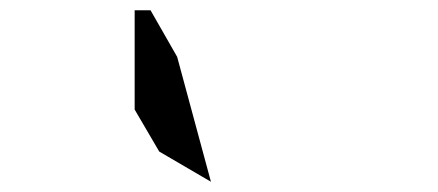

<svg xmlns="http://www.w3.org/2000/svg" viewBox="-20 -876 856 375"><path d="M243 -662V-856H274L326 -765L392 -521L291 -580Z"/></svg>

Font: DSEG14 Modern
Style: Bold
Weight: 700
Designer: Keshikan(Twitter:@keshinomi_88pro)
Version: Version 0.46